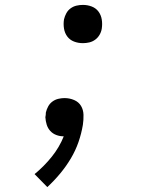

<svg xmlns="http://www.w3.org/2000/svg" viewBox="-20 -548 640 783"><path d="M318 -372Q299 -372 282 -378.5Q265 -385 254.5 -399Q244 -413 241 -431.5Q238 -450 241 -469Q244 -482 250.5 -494Q257 -506 268 -514Q279 -522 292 -525Q305 -528 318 -528Q337 -528 354 -521.5Q371 -515 381.5 -501Q392 -487 395 -468.5Q398 -450 395 -431Q393 -418 386 -406Q379 -394 368 -386Q357 -378 344 -375Q331 -372 318 -372ZM173 215 121 162Q159 131 190.5 92Q222 53 240 8Q224 8 209.5 2.5Q195 -3 185 -14Q175 -25 170.5 -39.5Q166 -54 165 -70Q166 -75 166.5 -79.5Q167 -84 167 -89Q170 -102 176.5 -114Q183 -126 194 -134Q205 -142 218 -145Q231 -148 243 -148Q264 -148 282.5 -140Q301 -132 310.5 -116Q320 -100 320.5 -79.5Q321 -59 318 -39Q312 -3 300 31.5Q288 66 269 98Q250 130 225.5 159.5Q201 189 173 215Z"/></svg>

Font: Iosevka Plex Etoile
Style: Italic
Weight: 400
Italic angle: -9°
Designer: Belleve Invis
Foundry: Belleve Invis
Version: Version 25.1.1; ttfautohint (v1.8.4)